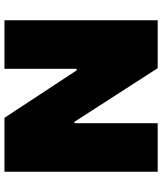

<svg xmlns="http://www.w3.org/2000/svg" viewBox="47 -775 728 862"><g transform="rotate(-90 411.0 -344.0)"><path d="M71 0V-688H313L526 -364H533V-688H751V0H536L295 -374H289V0Z"/></g></svg>

Font: Saira Expanded ExtraBold
Style: Regular
Weight: 800
Width: 7
Designer: Hector Gatti with collaboration of the Omnibus-Type team
Foundry: Omnibus-Type
Version: Version 1.101